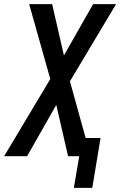

<svg xmlns="http://www.w3.org/2000/svg" viewBox="-36 -755 581 928"><path d="M321 153 347 0H293L236 -248L95 0H-16L207 -373L105 -735H216L273 -487L414 -735H525L302 -362L378 -88H450L410 153Z"/></svg>

Font: Iosevka Semibold Oblique
Style: Regular
Weight: 600
Italic angle: -9°
Monospace: yes
Designer: Belleve Invis
Foundry: Belleve Invis
Version: Version 32.5.0; ttfautohint (v1.8.4)